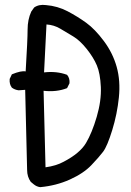

<svg xmlns="http://www.w3.org/2000/svg" viewBox="-20 -763 540 793"><path d="M146 10Q131 8 119 -2L107 -12Q92 -33 92 -61L84 -392L57 -390Q41 -392 29 -401Q18 -415 20 -437L29 -456Q68 -472 86 -468Q94 -600 94 -641Q94 -682 109 -715L121 -732Q141 -746 170 -742Q218 -738 259 -716.5Q300 -695 336 -669Q372 -643 409 -593.5Q446 -544 462 -486.5Q478 -429 471 -360.5Q464 -292 443.5 -225.5Q423 -159 406 -136.5Q389 -114 357 -80.5Q325 -47 268.5 -21.5Q212 4 146 10ZM243 -95Q310 -130 335 -172Q360 -214 379.5 -280.5Q399 -347 396.5 -403.5Q394 -460 380 -493Q366 -526 338 -561Q310 -596 282.5 -612.5Q255 -629 229 -644.5Q203 -660 172 -662L162 -464Q214 -470 257 -454Q269 -440 267 -419L257 -399Q214 -382 160 -388L168 -72Q212 -78 243 -95Z"/></svg>

Font: Kosefont JP
Style: Regular
Weight: 400
Designer: Nozomi Seto 瀬戸のぞみ
Version: Version 3.00;June 19, 2020